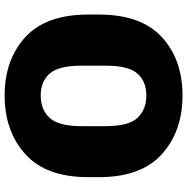

<svg xmlns="http://www.w3.org/2000/svg" viewBox="-10 -754 779 798"><g transform="rotate(90 379.0 -355.5)"><path d="M41 -333.5Q41 -157.7 134.8 -71.8Q228.5 14.2 377.4 14.2Q525.9 14.2 621.3 -71.8Q716.8 -157.7 716.8 -333.5V-377.4Q716.8 -553.2 621.3 -639.2Q525.9 -725.1 377.4 -725.1Q228.5 -725.1 134.8 -639.2Q41 -553.2 41 -377.4ZM253.4 -306.2V-404.3Q253.4 -501 286.4 -537.8Q319.3 -574.7 377.4 -574.7Q436 -574.7 470.5 -537.8Q504.9 -501 504.9 -404.3V-306.2Q504.9 -210 470.5 -172.9Q436 -135.7 377.4 -135.7Q319.3 -135.7 286.4 -172.9Q253.4 -210 253.4 -306.2Z"/></g></svg>

Font: Roboto Flex
Style: wght 1000 wdth 100 opsz 14.0 GRAD 0.00 slnt 0.00 XTRA 468 XOPQ 96 YOPQ 79 YTLC 514 YTUC 712 YTAS 750 YTDE -203.00 YTFI 738
Weight: 1000
Designer: Berlow after Robertson
Foundry: Google
Version: Version 3.100